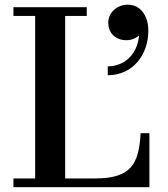

<svg xmlns="http://www.w3.org/2000/svg" viewBox="-20 -780 699 800"><path d="M431 -686.5C431 -646 457 -612.5 507.5 -612.5C529 -612.5 548 -622 559.5 -632C551.5 -547 492.5 -503.5 429 -503.5V-466.5C535 -466.5 598 -553.5 598 -651.5C598 -722 559.5 -760.5 513 -760.5C467.5 -760.5 431 -727 431 -686.5ZM602.5 0V-225H566C558.5 -98 528 -36.5 376 -36.5H251.5V-713.5H341.5V-750H36V-713.5H126.5V-36.5H36V0Z"/></svg>

Font: Bodoni* 06pt Medium
Style: Regular
Weight: 500
Version: Version 2.3